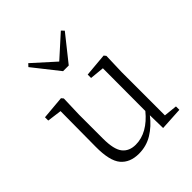

<svg xmlns="http://www.w3.org/2000/svg" viewBox="-216 -921 1074 1074"><g transform="rotate(-45 321.5 -384.0)"><path d="M460 7.8 458 -95.2Q419.9 -45.4 371.1 -15.6Q322.3 14.2 263.2 14.2Q192.4 14.2 155.3 -30Q118.2 -74.2 119.1 -185.1L121.1 -464.8L35.2 -476.1V-502L173.8 -514.2L184.1 -502L180.2 -377V-188Q180.2 -102.5 207.3 -68.4Q234.4 -34.2 286.1 -34.2Q332.5 -34.2 376 -58.8Q419.4 -83.5 457 -129.9L458 -466.8L373 -475.1V-502L511.2 -514.2L521 -502L517.1 -377V-35.2L596.2 -26.9V0ZM183.1 -782.2 312 -666 440.9 -782.2 456.1 -766.1 334 -612.8H289.1L168 -766.1Z"/></g></svg>

Font: Source Han Serif TW ExtraLight
Style: Regular
Weight: 250
Designer: Ryoko NISHIZUKA Ë•øÂ°öÊ∂ºÂ≠ê (kana & ideographs); Frank Grie√ühammer (Latin, Greek & Cyrillic); Wenlong ZHANG Âº†ÊñáÈæô 
Foundry: Adobe
Version: Version 2.003;hotconv 1.1.1;makeotfexe 2.6.0